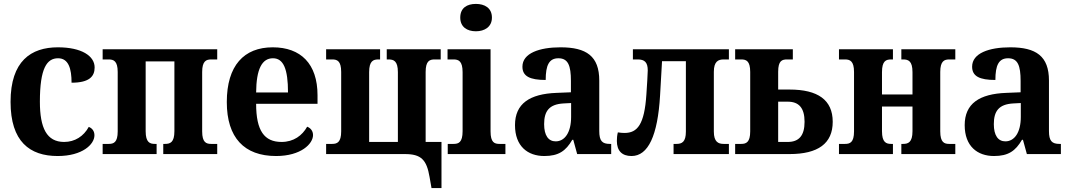

<svg xmlns="http://www.w3.org/2000/svg" viewBox="-20 -788 5475 982"><path d="M275 10C402 10 463 -50 463 -96C463 -117 452 -132 434 -139C408 -91 363 -62 308 -62C219 -62 184 -133 184 -268C184 -440 220 -490 277 -490C331 -490 346 -436 346 -365C438 -365 464 -398 464 -443C464 -502 397 -546 276 -546C139 -546 34 -476 34 -267C34 -64 132 10 275 10Z M505 0H781V-52H772C747 -52 725 -59 725 -117V-474H872V-117C872 -59 850 -52 824 -52H815V0H1091V-52H1060C1035 -52 1014 -59 1014 -116V-420C1014 -476 1035 -484 1060 -484H1091V-536H505V-484H536C561 -484 582 -476 582 -420V-116C582 -59 561 -52 536 -52H505Z M1392 10C1520 10 1581 -53 1581 -97C1581 -118 1569 -133 1551 -140C1526 -95 1482 -62 1420 -62C1332 -62 1290 -119 1290 -257H1604V-301C1604 -462 1518 -546 1375 -546C1228 -546 1140 -453 1140 -266C1140 -84 1229 10 1392 10ZM1453 -315H1290C1291 -435 1320 -490 1376 -490C1430 -490 1453 -435 1453 -315Z M2187 174H2238V-62H2157V-420C2157 -477 2178 -484 2203 -484H2234V-536H1958V-484H1967C1993 -484 2015 -477 2015 -419V-62H1868V-419C1868 -477 1890 -484 1915 -484H1924V-536H1648V-484H1679C1704 -484 1725 -477 1725 -420V-116C1725 -60 1704 -52 1679 -52H1648V0H2051C2134 0 2162 29 2177 117Z M2414 -628C2458 -628 2496 -650 2496 -698C2496 -748 2458 -768 2414 -768C2369 -768 2334 -748 2334 -698C2334 -650 2369 -628 2414 -628ZM2270 0H2565V-52H2535C2509 -52 2489 -59 2489 -116V-536H2269V-484H2300C2325 -484 2346 -476 2346 -419V-117C2346 -59 2325 -52 2300 -52H2270Z M2764 10C2837 10 2874 -16 2907 -73H2912L2932 0H3106V-52H3099C3060 -52 3045 -67 3045 -118V-376C3045 -501 2979 -546 2847 -546C2739 -546 2652 -516 2652 -447C2652 -398 2690 -379 2771 -379C2771 -454 2788 -490 2836 -490C2886 -490 2900 -452 2900 -374V-316L2827 -313C2689 -308 2614 -258 2614 -148C2614 -40 2679 10 2764 10ZM2822 -65C2785 -65 2763 -95 2763 -153C2763 -219 2788 -255 2863 -259L2901 -261V-190C2901 -111 2869 -65 2822 -65Z M3210 10C3295 10 3344 -94 3356 -300L3366 -475H3488V-115C3488 -62 3468 -52 3440 -52H3425V0H3708V-52H3681C3654 -52 3631 -62 3631 -115V-421C3631 -474 3654 -484 3681 -484H3708V-536H3217V-484H3242C3277 -484 3293 -469 3293 -428C3293 -414 3289 -348 3286 -305C3276 -151 3240 -108 3174 -108C3163 -108 3152 -109 3140 -111C3136 -95 3135 -80 3135 -67C3135 -17 3161 10 3210 10Z M3740 0H4018C4164 0 4239 -54 4239 -165C4239 -277 4163 -330 4018 -330H3960V-421C3960 -478 3980 -484 4006 -484H4035V-536H3740V-484H3771C3796 -484 3817 -477 3817 -420V-116C3817 -60 3796 -52 3771 -52H3740ZM3960 -62V-268H4009C4066 -268 4095 -236 4095 -165C4095 -94 4066 -62 4009 -62Z M4271 0H4547V-52H4538C4513 -52 4491 -59 4491 -117V-243H4647V-117C4647 -59 4624 -52 4599 -52H4590V0H4866V-52H4835C4810 -52 4789 -59 4789 -116V-420C4789 -476 4810 -484 4835 -484H4866V-536H4590V-484H4599C4625 -484 4647 -477 4647 -419V-305H4491V-419C4491 -477 4512 -484 4538 -484H4547V-536H4271V-484H4302C4327 -484 4348 -476 4348 -420V-116C4348 -59 4327 -52 4302 -52H4271Z M5064 10C5137 10 5174 -16 5207 -73H5212L5232 0H5406V-52H5399C5360 -52 5345 -67 5345 -118V-376C5345 -501 5279 -546 5147 -546C5039 -546 4952 -516 4952 -447C4952 -398 4990 -379 5071 -379C5071 -454 5088 -490 5136 -490C5186 -490 5200 -452 5200 -374V-316L5127 -313C4989 -308 4914 -258 4914 -148C4914 -40 4979 10 5064 10ZM5122 -65C5085 -65 5063 -95 5063 -153C5063 -219 5088 -255 5163 -259L5201 -261V-190C5201 -111 5169 -65 5122 -65Z"/></svg>

Font: Noto Serif SemiCondensed
Style: Bold
Weight: 700
Width: 4
Designer: Monotype Design Team
Foundry: Monotype Imaging Inc.
Version: Version 2.015